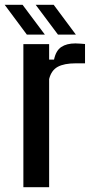

<svg xmlns="http://www.w3.org/2000/svg" viewBox="-46 -785 382 805"><path d="M52 0V-600H160V-535H180.5Q188.5 -573 211 -588Q233.5 -603 270 -603Q281 -603 291.5 -602Q302 -601 310.5 -600.5V-519.5H271.5Q223 -519.5 196 -504.8Q169 -490 160 -453.5V0ZM197 -640 103.5 -765H179L272 -640ZM66.5 -640 -26.5 -765H48.5L142 -640Z"/></svg>

Font: Big Shoulders Medium
Style: Regular
Weight: 500
Designer: Patric King
Foundry: XO Type Co
Version: Version 2.002